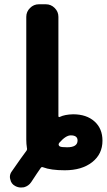

<svg xmlns="http://www.w3.org/2000/svg" viewBox="-20 -793 490 881"><path d="M252.9 -138.7Q247.1 -131.8 250 -126Q252 -122.1 254.9 -121.1Q260.7 -117.2 288.1 -117.2Q335.9 -117.2 335.9 -148.4Q335.9 -171.9 304.7 -171.9Q282.2 -171.9 252.9 -138.7ZM101.6 -101.6Q105.5 -107.4 103.5 -114.3Q100.6 -132.8 100.6 -152.3V-715.8Q100.6 -739.3 117.7 -756.3Q134.8 -773.4 158.2 -773.4H190.4Q213.9 -773.4 231 -756.3Q248 -739.3 248 -715.8V-259.8Q248 -257.8 250 -256.3Q252 -254.9 254.9 -256.8Q277.3 -267.6 315.4 -268.6Q377 -268.6 413.6 -235.8Q450.2 -203.1 450.2 -147.5Q450.2 -85.9 402.8 -48.8Q355.5 -11.7 277.3 -11.7Q212.9 -11.7 177.7 -25.4Q170.9 -28.3 167 -22.5Q154.3 -4.9 123 43Q111.3 60.5 89.8 66.4Q83 67.4 76.2 67.4Q62.5 67.4 49.8 60.5Q31.2 50.8 27.3 30.3Q25.4 24.4 25.4 18.6Q25.4 4.9 34.2 -6.8Q80.1 -73.2 101.6 -101.6Z"/></svg>

Font: Gen Jyuu Gothic Bold
Style: Bold
Weight: 700
Designer: [Source Han Sans]
Ryoko NISHIZUKA  (kana & ideographs); Paul D. Hunt (Latin, Greek & Cyrillic); Wenlong ZHANG  (bopomofo
Version: Version 1.002.20150607